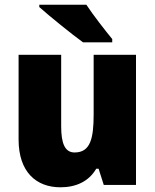

<svg xmlns="http://www.w3.org/2000/svg" viewBox="-20 -786 658 816"><path d="M347 -766H147V-756C187 -720 287 -639 333 -606H457V-620C429 -654 375 -723 347 -766ZM558 -553H378V-300C378 -197 364 -138 297 -138C256 -138 240 -176 240 -249V-553H59V-193C59 -56 133 10 237 10C302 10 357 -14 389 -69H399L421 0H558Z"/></svg>

Font: Noto Sans Devanagari SemiCondensed Black
Style: Regular
Weight: 900
Width: 4
Designer: Jelle Bosma - Monotype Design Team
Foundry: Monotype Imaging Inc.
Version: Version 2.004